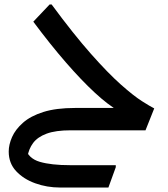

<svg xmlns="http://www.w3.org/2000/svg" viewBox="-20 -583 750 859"><path d="M296 0Q229 0 188.5 15Q148 30 128 57Q108 84 103 119L93 80Q107 126 158 141Q209 156 294 156H498V165L465 256H249Q190 256 137.5 237Q85 218 52 182.5Q19 147 19 95Q19 64 34 30Q49 -4 83 -34Q117 -64 174 -82Q231 -100 316 -100H541L512 -86Q464 -113 404 -168.5Q344 -224 274.5 -304Q205 -384 129 -486L202 -563H211Q309 -430 386.5 -342.5Q464 -255 521 -204.5Q578 -154 615 -130.5Q652 -107 670 -98L631 0Z"/></svg>

Font: Kufam Medium
Style: Italic
Weight: 500
Italic angle: -11°
Designer: Artur Schmal
Foundry: Original Type
Version: Version 1.301; ttfautohint (v1.8.3)